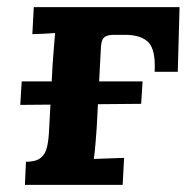

<svg xmlns="http://www.w3.org/2000/svg" viewBox="-20 -520 531 540"><path d="M50 0 53 -65Q81 -65 94.5 -76Q108 -87 112.5 -107.5Q117 -128 118 -154L128 -339Q129 -353 131 -379Q133 -405 135 -427Q119 -426 100.5 -425Q82 -424 71 -424L75 -500H485L480 -318H415Q418 -381 397 -401.5Q376 -422 332 -422H300Q287 -422 279 -418.5Q271 -415 268 -408Q265 -401 264 -390L252 -161Q251 -147 249 -121.5Q247 -96 244 -73L329 -76L325 0ZM37 -225 41 -291H381L377 -228Z"/></svg>

Font: Lora
Style: Italic
Weight: 400
Italic angle: -3°
Designer: Olga Karpushina, Alexei Vanyashin (Cyrillic)
Foundry: Cyreal
Version: Version 3.008